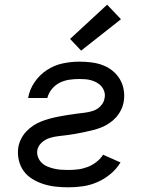

<svg xmlns="http://www.w3.org/2000/svg" viewBox="-20 -791 640 819"><path d="M272 8Q244 8 217 5Q190 2 165 -6Q140 -14 118 -27.5Q96 -41 81 -61.5Q66 -82 60 -108.5Q54 -135 58 -162Q61 -180 69.5 -197.5Q78 -215 91.5 -229.5Q105 -244 121.5 -255Q138 -266 156 -273Q174 -280 192.5 -285Q211 -290 229 -293.5Q247 -297 265.5 -300Q284 -303 302.5 -305.5Q321 -308 339.5 -310Q358 -312 376.5 -318Q395 -324 409 -338.5Q423 -353 426 -372Q429 -385 425.5 -398Q422 -411 414 -421Q406 -431 395 -437.5Q384 -444 371 -448Q358 -452 344.5 -453Q331 -454 318 -454Q297 -454 276 -451Q255 -448 235.5 -438.5Q216 -429 201.5 -411.5Q187 -394 182 -373H100Q106 -409 127.5 -440.5Q149 -472 180.5 -492.5Q212 -513 247.5 -520.5Q283 -528 318 -528Q343 -528 368.5 -525Q394 -522 417 -513.5Q440 -505 459 -490Q478 -475 490.5 -454.5Q503 -434 507.5 -409Q512 -384 508 -359Q505 -340 496.5 -322.5Q488 -305 475 -290.5Q462 -276 445.5 -265Q429 -254 411 -247Q393 -240 374.5 -235.5Q356 -231 337.5 -227Q319 -223 301 -220Q283 -217 264.5 -214.5Q246 -212 227.5 -210Q209 -208 190.5 -202Q172 -196 157 -182Q142 -168 139 -149Q137 -134 142.5 -120Q148 -106 158.5 -96Q169 -86 182.5 -80.5Q196 -75 211 -71.5Q226 -68 241 -67Q256 -66 272 -66Q292 -66 312.5 -68.5Q333 -71 353 -78.5Q373 -86 390.5 -99.5Q408 -113 420 -131L494 -98Q477 -70 451 -48.5Q425 -27 395 -14Q365 -1 334 3.5Q303 8 272 8ZM326 -575 279 -625 437 -771 496 -709Z"/></svg>

Font: Zed Sans Extended
Style: Italic
Weight: 400
Width: 7
Italic angle: -9°
Designer: Belleve Invis
Foundry: Belleve Invis
Version: Version 1.0.0; ttfautohint (v1.8.4)